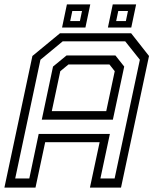

<svg xmlns="http://www.w3.org/2000/svg" viewBox="-37 -851 701 871"><path d="M-17 0 110 -597 235 -700H558L639 -597L512 0H371L415 -206H168L124 0ZM32 -41.5H96L138.5 -243.5H461.5L418.5 -41.5H483L597.5 -580L531 -663.5H247.5L146.5 -580ZM198 -347H445L483.5 -528L459.5 -558.5H273.5L236.5 -528ZM152.5 -308 203.5 -549 265 -599.5H486.5L526.5 -549L475 -308ZM452.5 -726 474.5 -831H580.5L558.5 -726ZM244.5 -726 266.5 -831H372.5L350.5 -726ZM281.5 -755.5H325.5L335 -801H291ZM490 -755.5H534L543.5 -801H499.5Z"/></svg>

Font: Tourney
Style: Italic
Weight: 400
Italic angle: -12°
Version: Version 1.015